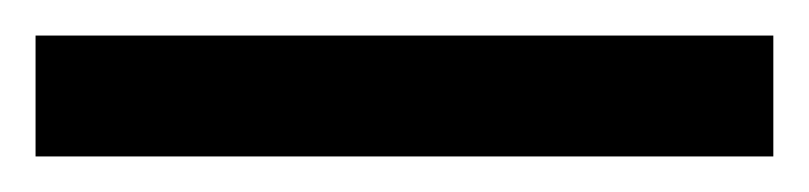

<svg xmlns="http://www.w3.org/2000/svg" viewBox="-22 70 455 108"><path d="M-2 90H413V158H-2Z"/></svg>

Font: ukannada25
Style: Book
Weight: 400
Designer: Jelle Bosma - Monotype Design Team
Foundry: Monotype Imaging Inc.
Version: Version 2.003